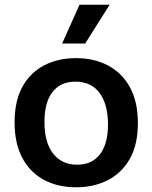

<svg xmlns="http://www.w3.org/2000/svg" viewBox="-20 -783 648 816"><path d="M304 13Q226 13 167 -18.5Q108 -50 75 -111.5Q42 -173 42 -263Q42 -355 76 -415.5Q110 -476 169 -506Q228 -536 303 -536Q379 -536 438.5 -505Q498 -474 532 -412.5Q566 -351 566 -260Q566 -168 531.5 -107.5Q497 -47 437.5 -17Q378 13 304 13ZM308 -83Q371 -83 405 -127.5Q439 -172 439 -254Q439 -339 403.5 -387.5Q368 -436 300 -436Q238 -436 203.5 -392.5Q169 -349 169 -265Q169 -177 206 -130Q243 -83 308 -83ZM342 -598H244L318 -763H446Z"/></svg>

Font: Bricolage Grotesque 12pt SemiBold
Style: Regular
Weight: 600
Designer: Mathieu Triay
Foundry: Atelier Triay
Version: Version 1.001; ttfautohint (v1.8.4.7-5d5b);gftools[0.9.33.de